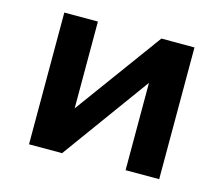

<svg xmlns="http://www.w3.org/2000/svg" viewBox="-78 -599 815 701"><g transform="rotate(15 330.0 -249.0)"><path d="M84 0V-498H211V-163H206L451 -498H576V0H449V-337H454L209 0Z"/></g></svg>

Font: Nunito Sans 8pt
Style: Bold
Weight: 700
Version: Version 3.101;gftools[0.9.27]